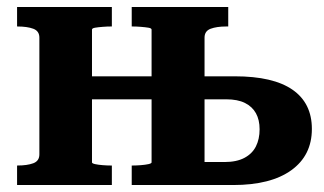

<svg xmlns="http://www.w3.org/2000/svg" viewBox="-20 -531 930 551"><path d="M93 -88V-423Q93 -442 75.5 -448.5Q58 -455 30 -455H29V-511H301V-455H298Q288 -455 275 -454Q262 -453 253 -451.5Q244 -450 244 -446V-65Q244 -62 253 -60Q262 -58 275 -57Q288 -56 298 -56H301V0H29V-56H30Q58 -56 75.5 -62.5Q93 -69 93 -88ZM191 -246V-312H476V-246ZM567 -423V-66H624Q659 -66 681.5 -78Q704 -90 714.5 -111Q725 -132 725 -160Q725 -187 714.5 -206Q704 -225 683 -235.5Q662 -246 629 -246H550V-312H654Q764 -312 819.5 -273.5Q875 -235 875 -161Q875 -85 816 -42.5Q757 0 649 0H358V-56H361Q371 -56 384 -57Q397 -58 406 -60Q415 -62 415 -65V-446Q415 -450 406 -451.5Q397 -453 384 -454Q371 -455 361 -455H358V-511H635V-455H629Q602 -455 584.5 -448.5Q567 -442 567 -423Z"/></svg>

Font: Roboto Serif 28pt SemiBold
Style: Regular
Weight: 600
Designer: Greg Gazdowicz
Foundry: Commercial Type
Version: Version 1.008